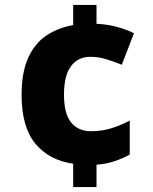

<svg xmlns="http://www.w3.org/2000/svg" viewBox="-20 -837 618 774"><path d="M369 -741Q414 -739 452 -728.5Q490 -718 520 -703L471 -576Q436 -590 406 -599Q376 -608 345 -608Q294 -608 266 -570Q238 -532 238 -456Q238 -378 267 -343Q296 -308 346 -308Q390 -308 427.5 -319.5Q465 -331 503 -351V-214Q472 -197 440 -186.5Q408 -176 369 -173V-83H275V-177Q178 -191 122.5 -258Q67 -325 67 -455Q67 -544 93 -602.5Q119 -661 166 -693Q213 -725 275 -736V-817H369Z"/></svg>

Font: Noto Sans Telugu UI ExtraBold
Style: Regular
Weight: 800
Designer: Jelle Bosma - Monotype Design Team
Foundry: Monotype Imaging Inc.
Version: Version 2.005; ttfautohint (v1.8.4.7-5d5b)